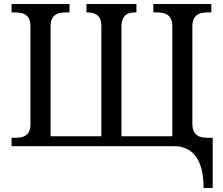

<svg xmlns="http://www.w3.org/2000/svg" viewBox="-20 -734 1119 964"><path d="M1047.9 210H1002Q1002 104 963.4 52Q924.8 0 855 0H38.1V-42H50.8Q67.4 -42 82.3 -44.2Q97.2 -46.4 108.4 -53.7Q119.6 -61 126.2 -74.5Q132.8 -87.9 132.8 -109.9V-600.1Q132.8 -623.5 126.5 -637.7Q120.1 -651.9 108.9 -659.4Q97.7 -667 82.8 -669.4Q67.9 -671.9 50.8 -671.9H38.1V-713.9H329.1V-671.9H315.9Q299.3 -671.9 284.2 -669.4Q269 -667 258.1 -659.4Q247.1 -651.9 240.5 -637.7Q233.9 -623.5 233.9 -600.1V-49.8H488.8V-604Q488.8 -624.5 483.2 -637.7Q477.5 -650.9 467.5 -658.4Q457.5 -666 444.6 -668.9Q431.6 -671.9 417 -671.9H414.1V-713.9H665V-671.9H662.1Q647 -671.9 633.5 -668.9Q620.1 -666 610.6 -658Q601.1 -649.9 595.5 -636Q589.8 -622.1 589.8 -600.1V-49.8H845.2V-600.1Q845.2 -623.5 838.6 -637.7Q832 -651.9 821 -659.4Q810.1 -667 795.2 -669.4Q780.3 -671.9 763.2 -671.9H750V-713.9H1041V-671.9H1027.8Q1011.2 -671.9 996.1 -669.4Q981 -667 970 -659.4Q959 -651.9 952.4 -637.7Q945.8 -623.5 945.8 -600.1V-113.8Q945.8 -90.3 952.4 -76.2Q959 -62 970 -54.4Q981 -46.9 996.1 -44.4Q1011.2 -42 1027.8 -42H1047.9Z"/></svg>

Font: Droid-TTFautohint Serif
Style: Regular
Weight: 400
Foundry: Ascender Corporation
Version: Version 1.00; ttfautohint (v1.00rc1.4-1a1c-dirty) -l 8 -r 50